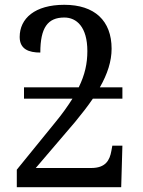

<svg xmlns="http://www.w3.org/2000/svg" viewBox="-20 -780 595 800"><path d="M50 0H485L490 -173H448L444 -151C437 -112 420 -80 360 -80H129L293 -272C321 -306 346 -338 367 -369H490V-416H396C428 -472 445 -525 445 -577C445 -694 374 -760 248 -760C125 -760 62 -703 62 -626C62 -575 100 -561 148 -561C148 -665 179 -707 248 -707C299 -707 344 -668 344 -567C344 -516 334 -469 308 -416H80V-369H282C263 -339 240 -306 211 -271L50 -73Z"/></svg>

Font: Noto Serif Thai
Style: Regular
Weight: 400
Designer: Monotype Design Team
Foundry: Monotype Imaging Inc.
Version: Version 1.901